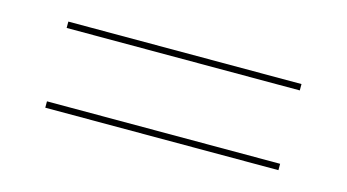

<svg xmlns="http://www.w3.org/2000/svg" viewBox="-36 -560 632 350"><g transform="rotate(15 280.0 -385.0)"><path d="M60 -454.5V-466.5H500V-454.5ZM60 -304V-316H500V-304Z"/></g></svg>

Font: Bodoni Moda 18pt
Style: Regular
Weight: 400
Designer: Owen Earl
Foundry: indestructible type
Version: Version 2.005